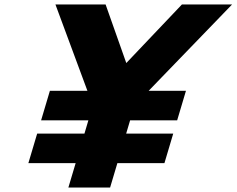

<svg xmlns="http://www.w3.org/2000/svg" viewBox="-20 -845 1066 865"><path d="M107.8 -110H320.8L288 0H476L508.8 -110H720.8L760.4 -243H548.4L566.2 -303H778.2L817.8 -436H649.8L1025.7 -825H799.7L549 -561L455.7 -825H229.7L373.8 -436H204.8L165.2 -303H378.2L360.4 -243H147.4Z"/></svg>

Font: Hussar
Style: BdOblThree
Weight: 700
Foundry: Cannot Into Space Fonts
Version: Version 2.00